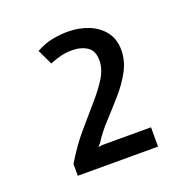

<svg xmlns="http://www.w3.org/2000/svg" viewBox="-86 -818 575 589"><g transform="rotate(-20 201.0 -523.0)"><path d="M72 -310V-348.5Q100.5 -396.5 132.5 -434.2Q164.5 -472 192.2 -503.5Q220 -535 237.8 -563.5Q255.5 -592 255.5 -621Q255.5 -651.5 235.8 -664.8Q216 -678 185 -678Q168 -678 150.5 -673.8Q133 -669.5 113.5 -661.5L90 -711Q117 -726 143.2 -731Q169.5 -736 193.5 -736Q230.5 -736 261.5 -723.5Q292.5 -711 311 -686.8Q329.5 -662.5 329.5 -628Q329.5 -592 312 -559.8Q294.5 -527.5 268.5 -497.8Q242.5 -468 215.8 -439.2Q189 -410.5 170.5 -381L161.5 -371L174.5 -373H334V-310Z"/></g></svg>

Font: Expletus Sans Medium
Style: Regular
Weight: 500
Version: Version 7.500